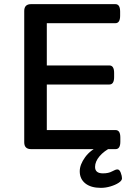

<svg xmlns="http://www.w3.org/2000/svg" viewBox="-20 -720 652 927"><path d="M130 0Q97 0 97 -33V-667Q97 -700 130 -700H537Q560 -700 560 -664V-644Q560 -608 537 -608H206V-404H508Q531 -404 531 -368V-348Q531 -312 508 -312H206V-92H538Q561 -92 561 -56V-36Q561 0 538 0ZM467 187Q419 187 392 165.5Q365 144 365 107Q365 75 391 39Q417 3 465 -17L520 -10Q482 9 460.5 34.5Q439 60 439 86Q439 117 477 117Q504 117 521 107.5Q538 98 547 98Q557 98 563 114Q569 130 569 141Q569 152 553 162.5Q537 173 513.5 180Q490 187 467 187Z"/></svg>

Font: Asap Semi Expanded Medium
Style: Regular
Weight: 500
Width: 6
Designer: Pablo Cosgaya
Foundry: Omnibus-Type
Version: Version 3.001; ttfautohint (v1.8.4.7-5d5b)